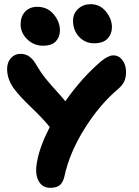

<svg xmlns="http://www.w3.org/2000/svg" viewBox="-20 -919 669 923"><path d="M432.1 -710.9Q389.6 -710.9 360.4 -741.9Q331.1 -772.9 331.1 -819.8Q331.1 -854 355.7 -876.5Q380.4 -898.9 416 -898.9Q460.4 -898.9 489.3 -863.5Q518.1 -828.1 518.1 -788.1Q518.1 -755.9 497.1 -733.4Q476.1 -710.9 432.1 -710.9ZM187 -699.2Q142.6 -699.2 110.8 -730.2Q79.1 -761.2 79.1 -801.8Q79.1 -839.8 100.8 -863Q122.6 -886.2 159.2 -886.2Q208 -886.2 238 -850.3Q268.1 -814.5 268.1 -772.9Q268.1 -741.2 248.3 -720.2Q228.5 -699.2 187 -699.2ZM222.2 -16.1Q181.6 -16.1 164.1 -51.8Q146.5 -87.4 159.2 -147Q172.4 -217.8 219.2 -308.1Q184.6 -351.1 128.4 -404.5Q72.3 -458 44.9 -496.1Q14.2 -539.6 14.2 -587.9Q14.2 -619.6 32.5 -639.9Q50.8 -660.2 79.1 -660.2Q124.5 -660.2 152.8 -609.9Q175.8 -570.8 199 -542Q222.2 -513.2 249.3 -483.9Q276.4 -454.6 293.9 -432.1Q375 -547.4 466.8 -625Q500.5 -652.8 524.9 -652.8Q551.3 -652.8 568.6 -629.9Q585.9 -606.9 585.9 -573.2Q585.9 -547.4 577.9 -528.8Q569.8 -510.3 546.9 -490.2Q459 -416.5 386.2 -300Q313.5 -183.6 289.1 -68.8Q282.7 -42 267.6 -29.1Q252.4 -16.1 222.2 -16.1Z"/></svg>

Font: Shantell Sans Irregular
Style: Bold
Weight: 700
Designer: Stephen Nixon, Anya Danilova, Shantell Martin
Foundry: Arrow Type
Version: Version 1.006;[9816181b4]